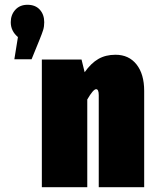

<svg xmlns="http://www.w3.org/2000/svg" viewBox="-20 -783 647 803"><path d="M165 -690Q165 -672 160.5 -657.5Q156 -643 145 -616L112 -535H40L55 -628Q25 -653 25 -690Q25 -721 44 -742Q63 -763 95 -763Q128 -763 146.5 -742.5Q165 -722 165 -690ZM583 -403V0H393V-385Q393 -410 382 -410Q370 -410 345 -367V0H155V-534H321L334 -481Q361 -519 391.5 -536.5Q422 -554 463 -554Q519 -554 551 -513.5Q583 -473 583 -403Z"/></svg>

Font: Fira Sans Extra Condensed Black
Style: Regular
Weight: 900
Width: 1
Designer: Carrois Corporate & Edenspiekermann AG
Foundry: Carrois Corporate GbR & Edenspiekermann AG
Version: Version 4.203